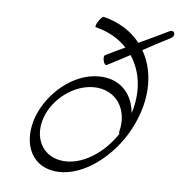

<svg xmlns="http://www.w3.org/2000/svg" viewBox="-92 -915 964 1032"><g transform="rotate(10 390.0 -399.5)"><path d="M451 -579C490 -603 529 -628 568 -654C632 -575 655 -465 628 -347C611 -451 534 -523 417 -511C283 -498 161 -375 122 -240C84 -104 137 20 265 31C408 44 556 -84 631 -235C715 -407 707 -576 626 -691C673 -722 720 -753 767 -782C777 -788 783 -801 779 -810C776 -820 765 -823 755 -818C703 -786 650 -756 598 -726C548 -780 478 -817 391 -831C386 -832 374 -819 365 -801C356 -784 353 -770 358 -769C429 -758 488 -730 534 -689C500 -669 466 -650 433 -629C427 -626 427 -612 432 -598C436 -584 445 -575 451 -579ZM295 -31C192 -40 139 -133 166 -240C193 -346 293 -438 400 -449C524 -461 601 -363 580 -238C579 -234 580 -230 583 -227C522 -112 406 -21 295 -31Z"/></g></svg>

Font: Nupuram ExtraLight Oblique
Style: Regular
Weight: 200
Designer: Santhosh Thottingal (santhosh.thottingal@gmail.com)
Foundry: SMC
Version: Version 1.000